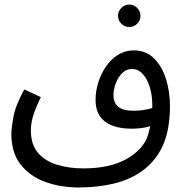

<svg xmlns="http://www.w3.org/2000/svg" viewBox="-20 -638 814 846"><path d="M326 188Q247 188 179.5 163.5Q112 139 71 87Q30 35 30 -49Q30 -72 39 -122.5Q48 -173 87 -244L160 -210Q137 -163 126.5 -129Q116 -95 116 -64Q116 -1 147.5 35.5Q179 72 231.5 88Q284 104 348 104Q464 104 537.5 62.5Q611 21 631 -40Q637 -60 642 -82Q623 -76 602 -73.5Q581 -71 560 -71Q484 -71 442.5 -102.5Q401 -134 401 -198Q401 -236 413 -274.5Q425 -313 447 -345Q469 -377 500 -396.5Q531 -416 569 -416Q623 -416 658.5 -381Q694 -346 711.5 -289.5Q729 -233 729 -170Q729 -121 720.5 -72.5Q712 -24 691 17Q658 79 604 117Q550 155 479 171.5Q408 188 326 188ZM480 -218Q480 -187 500 -168.5Q520 -150 569 -150Q612 -150 651 -162Q651 -169 651 -176Q651 -218 640 -254Q629 -290 609 -312Q589 -334 561 -334Q537 -334 519 -316.5Q501 -299 490.5 -272Q480 -245 480 -218ZM550 -519Q529 -519 514.5 -533.5Q500 -548 500 -568Q500 -588 514.5 -603Q529 -618 550 -618Q570 -618 584.5 -603Q599 -588 599 -568Q599 -548 584.5 -533.5Q570 -519 550 -519Z"/></svg>

Font: Noto IKEA Arabic
Style: Regular
Weight: 400
Designer: Monotype Design Team
Foundry: Monotype Imaging Inc.
Version: Version 1.200